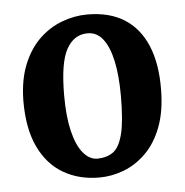

<svg xmlns="http://www.w3.org/2000/svg" viewBox="-41 -842 521 542"><g transform="rotate(-5 219.5 -571.0)"><path d="M219.5 -340Q162 -340 117.8 -365.8Q73.5 -391.5 48.8 -443.8Q24 -496 24.5 -575.5Q25.5 -634.5 43 -677.2Q60.5 -720 89.2 -747.5Q118 -775 153.5 -788.2Q189 -801.5 225 -801.5Q288 -801.5 330.2 -774.8Q372.5 -748 394 -696.5Q415.5 -645 414.5 -571.5Q414 -510.5 397.2 -466.5Q380.5 -422.5 352.2 -394.5Q324 -366.5 289.5 -353.2Q255 -340 219.5 -340ZM219 -393.5Q246 -394 263.8 -407Q281.5 -420 290.8 -456.8Q300 -493.5 300 -564.5Q300 -622.5 291 -663.8Q282 -705 264.5 -727Q247 -749 220.5 -748.5Q182.5 -748 161.5 -709.8Q140.5 -671.5 140.5 -579Q140.5 -519.5 150.5 -478Q160.5 -436.5 178.5 -415Q196.5 -393.5 219 -393.5Z"/></g></svg>

Font: Merriweather 24pt SemiCondensed
Style: Bold
Weight: 700
Width: 4
Designer: Eben Sorkin
Foundry: Eben Sorkin
Version: Version 2.100